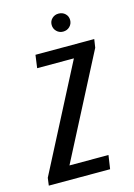

<svg xmlns="http://www.w3.org/2000/svg" viewBox="-121 -678 512 732"><g transform="rotate(-15 135.0 -312.0)"><path d="M-21 0 -17 -30 197 -444H52L59 -495H291L286 -462L75 -54H229L221 0ZM184 -553Q169 -553 158.5 -563.5Q148 -574 148 -589Q148 -604 158.5 -614Q169 -624 184 -624Q200 -624 210.5 -614Q221 -604 221 -589Q221 -574 210.5 -563.5Q200 -553 184 -553Z"/></g></svg>

Font: Alumni Sans Thin Medium
Style: Italic
Weight: 500
Italic angle: -8°
Version: Version 1.016